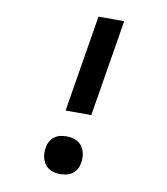

<svg xmlns="http://www.w3.org/2000/svg" viewBox="-83 -805 766 882"><g transform="rotate(10 300.0 -363.5)"><path d="M351 -284H231L305 -735H425ZM257 8Q236 8 216.5 0.5Q197 -7 185.5 -23Q174 -39 170.5 -59.5Q167 -80 171 -101Q173 -116 180.5 -129.5Q188 -143 200.5 -152.5Q213 -162 228 -165Q243 -168 257 -168Q278 -168 297.5 -160.5Q317 -153 328.5 -137.5Q340 -122 343.5 -101Q347 -80 343 -59Q341 -44 333.5 -30.5Q326 -17 313.5 -8Q301 1 286 4.5Q271 8 257 8Z"/></g></svg>

Font: Iosevka Curly Extended
Style: Bold Italic
Weight: 700
Width: 7
Italic angle: -9°
Monospace: yes
Designer: Belleve Invis
Foundry: Belleve Invis
Version: Version 11.1.0; ttfautohint (v1.8.3)